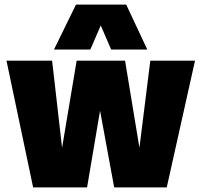

<svg xmlns="http://www.w3.org/2000/svg" viewBox="-20 -809 870 829"><path d="M123 0 8 -547H205L248 -171L311 -547H520L582 -171L629 -547H822L700 0H473L412 -331L356 0ZM213 -595 308 -789H525L616 -595H460L415 -699L370 -595Z"/></svg>

Font: Georama ExtraBold
Style: Regular
Weight: 800
Designer: Jean-Baptiste Levee
Foundry: Production Type
Version: Version 1.001